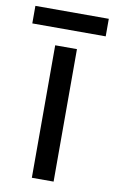

<svg xmlns="http://www.w3.org/2000/svg" viewBox="-100 -721 456 765"><g transform="rotate(10 128.5 -338.5)"><path d="M173 0H85V-536H173ZM277 -677V-606H-20V-677Z"/></g></svg>

Font: Noto Sans Shavian
Style: Regular
Weight: 400
Designer: Monotype Design Team
Foundry: Monotype Imaging Inc.
Version: Version 2.001; ttfautohint (v1.8.4.7-5d5b)